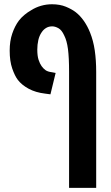

<svg xmlns="http://www.w3.org/2000/svg" viewBox="-20 -660 531 920"><path d="M311 240.2V-315.4Q311 -383.8 305.7 -424.8Q300.3 -465.8 287.6 -490.2Q275.9 -516.1 260 -524.9Q244.1 -533.7 230 -533.7Q213.4 -533.7 200.7 -525.9Q188 -518.1 179.7 -505.4Q168.5 -489.3 163.6 -467.8Q158.7 -446.3 158.7 -422.4Q158.7 -392.1 164.8 -373.5Q170.9 -355 179.2 -343.3Q187.5 -331.5 198 -324Q208.5 -316.4 228 -314L246.6 -310.5L221.7 -208L196.3 -211.4Q150.4 -216.8 117.2 -234.9Q84 -252.9 65.4 -277.3Q50.8 -296.4 38.6 -331.8Q26.4 -367.2 26.4 -417.5Q26.4 -462.9 38.6 -498.8Q50.8 -534.7 70.3 -561Q81.5 -575.7 97.4 -588.9Q113.3 -602.1 129.9 -611.3Q151.4 -625 176.8 -632.3Q202.1 -639.6 229 -639.6Q267.1 -639.6 295.9 -627.7Q324.7 -615.7 342.8 -601.6Q363.8 -585.4 381.6 -560.1Q399.4 -534.7 411.6 -503.9Q427.2 -465.3 434.1 -418.2Q440.9 -371.1 440.9 -315.4V240.2Z"/></svg>

Font: Open Sans Condensed
Style: Regular
Weight: 400
Width: 3
Designer: Monotype Design Team
Foundry: Monotype Imaging Inc.
Version: Version 3.000